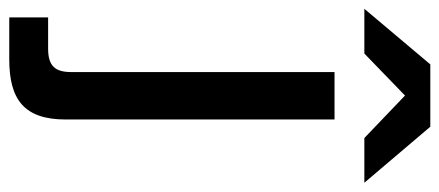

<svg xmlns="http://www.w3.org/2000/svg" viewBox="-370 -478 972 425"><g transform="rotate(90 116.5 -266.0)"><path d="M169 75V-520H64V63C64 99 50 114 12 114H-57V200H36C125 200 169 167 169 75ZM185 -732H47L-76 -586H23L116 -676L210 -586H309Z"/></g></svg>

Font: Aspekta 500
Style: Regular
Weight: 500
Designer: Ivo Dolenc
Version: Version 2.100